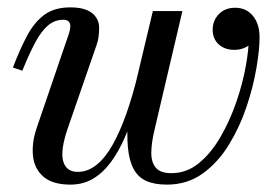

<svg xmlns="http://www.w3.org/2000/svg" viewBox="-20 -490 759 520"><path d="M432 10Q398.5 10 376.5 0.2Q354.5 -9.5 342.2 -31.8Q330 -54 326.5 -90Q323 -126 327 -179L394 -460H474L411.5 -194Q404 -162.5 397 -131.8Q390 -101 389.8 -76Q389.5 -51 401.8 -36Q414 -21 444.5 -21Q485.5 -21 518.8 -48.2Q552 -75.5 577.2 -119.2Q602.5 -163 619.8 -213Q637 -263 645.5 -309.8Q654 -356.5 654 -389Q654 -413 647.2 -427.5Q640.5 -442 617 -442V-468Q636.5 -468 649.8 -458.5Q663 -449 670 -436.2Q677 -423.5 677 -412Q677 -386 658.5 -370.5Q640 -355 614.5 -355Q588.5 -355 572.2 -370Q556 -385 556 -409.5Q556 -434.5 572.8 -451.8Q589.5 -469 617 -469Q647 -469 665 -447Q683 -425 683 -389Q683 -356 674.5 -305.8Q666 -255.5 647.8 -201Q629.5 -146.5 600.2 -98.5Q571 -50.5 529.2 -20.2Q487.5 10 432 10ZM171 10Q123 10 98.2 -11Q73.5 -32 69.5 -66.5Q65.5 -101 78.5 -141L167 -400Q168.5 -404.5 169.5 -409.8Q170.5 -415 170.5 -418.5Q170.5 -436.5 151.5 -436.5Q128.5 -436.5 110.5 -421.5Q92.5 -406.5 76 -376Q59.5 -345.5 40.5 -298.5L15 -307Q34 -357 53.5 -393.5Q73 -430 100.2 -450Q127.5 -470 170.5 -470Q209.5 -470 229 -454.8Q248.5 -439.5 248.5 -414.5Q248.5 -403.5 247 -391Q245.5 -378.5 241.5 -368L163 -141Q143 -82 151.2 -53.2Q159.5 -24.5 190.5 -24.5Q218 -24.5 241.8 -43.8Q265.5 -63 285.2 -98.2Q305 -133.5 322 -181.5Q339 -229.5 353 -287H372.5Q361 -241 347.5 -197.5Q334 -154 317.5 -116.5Q301 -79 280 -50.5Q259 -22 232 -6Q205 10 171 10Z"/></svg>

Font: Bodoni Moda 9pt
Style: Italic
Weight: 400
Italic angle: -13°
Designer: Owen Earl
Foundry: indestructible type
Version: Version 2.005